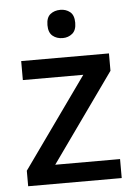

<svg xmlns="http://www.w3.org/2000/svg" viewBox="-53 -785 581 826"><g transform="rotate(-5 237.5 -372.0)"><path d="M439 0H35V-67L313 -457H52V-539H431V-464L159 -82H439ZM239 -744Q263 -744 280.5 -730Q298 -716 298 -683Q298 -651 280.5 -636.5Q263 -622 239 -622Q213 -622 195.5 -636.5Q178 -651 178 -683Q178 -716 195.5 -730Q213 -744 239 -744Z"/></g></svg>

Font: Noto Sans Sinhala Medium
Style: Regular
Weight: 500
Designer: Jelle Bosma - Monotype Design Team
Foundry: Monotype Imaging Inc.
Version: Version 2.006; ttfautohint (v1.8.4.7-5d5b)